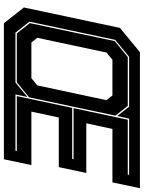

<svg xmlns="http://www.w3.org/2000/svg" viewBox="104 -844 740 988"><g transform="rotate(90 474.0 -350.0)"><path d="M99.5 0 18.5 -103 123.5 -597 248.5 -700H948.5L918.5 -558.5H643.5L614.5 -424H870L840 -282.5H584.5L554.5 -141.5H829.5L799.5 0ZM148 -59.5H404.5L479 -121L466 -59.5H755.5L757 -66.5H474.5L535 -351.5H797.5L799 -358.5H536.5L596 -637.5H878.5L880 -644.5H590.5L577 -583L529 -644.5H272.5L185 -572.5L91.5 -131.5ZM152 -66.5 99 -133.5 191.5 -570.5 273.5 -637.5H525L575 -574L481 -130L403.5 -66.5ZM198.5 -141.5H382.5L419.5 -172L495.5 -528L471.5 -558.5H287.5L250.5 -528L174.5 -172Z"/></g></svg>

Font: Tourney Condensed ExtraBold
Style: Italic
Weight: 800
Width: 3
Italic angle: -12°
Designer: Tyler Finck
Foundry: Etcetera Type Co
Version: Version 1.010; ttfautohint (v1.8.3)